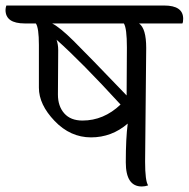

<svg xmlns="http://www.w3.org/2000/svg" viewBox="-67 -671 684 696"><path d="M392 -325 393 -499Q393 -569 382 -586H122Q150 -572 200 -522.5Q250 -473 392 -325ZM144 -489 143 -328Q143 -286 166 -260Q189 -234 232 -234Q309 -234 370 -292Q229 -446 138 -527Q144 -510 144 -489ZM463 -497 459 -85Q459 -15 470 1Q459 5 447 5Q389 5 389 -82.5Q389 -170 396 -223Q338 -173 263 -173Q188 -173 131 -232.5Q74 -292 74 -353V-508Q74 -570 63 -586H23Q-47 -586 -47 -635Q-47 -642 -44 -651H528Q597 -651 597 -603Q597 -590 594 -586H437Q463 -568 463 -497Z"/></svg>

Font: Laila
Style: Regular
Weight: 400
Version: Version 1.301;PS 1.0;hotconv 1.0.78;makeotf.lib2.5.61930; tt